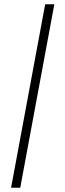

<svg xmlns="http://www.w3.org/2000/svg" viewBox="-20 -760 307 901"><path d="M192 -740H235L75 121H32Z"/></svg>

Font: Encode Sans Compressed
Style: ExtraLight
Weight: 200
Designer: Pablo Impallari, Andres Torresi
Foundry: Pablo Impallari, Andres Torresi
Version: Version 1.000; ttfautohint (v1.00) -l 8 -r 50 -G 200 -x 14 -